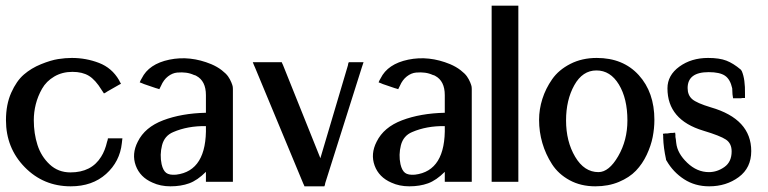

<svg xmlns="http://www.w3.org/2000/svg" viewBox="-20 -640 2703 676"><path d="M411 -153 410 -145 409 -136Q402 -71 353.5 -27.5Q305 16 229 16Q133 16 67 -51.5Q1 -119 1 -217Q1 -272 19.5 -313.5Q38 -355 64 -377.5Q90 -400 124.5 -414Q159 -428 184.5 -432Q210 -436 233 -436Q283 -436 328.5 -418.5Q374 -401 399 -358L402 -352L406 -345L400 -342L393 -338L358 -318L352 -314L346 -311L342 -317L338 -323Q316 -359 293 -373Q270 -387 235 -387Q199 -387 171 -370.5Q143 -354 128 -327.5Q113 -301 106 -273Q99 -245 99 -217Q99 -170 112 -129.5Q125 -89 155 -61Q185 -33 228 -33Q302 -33 336 -88Q350 -110 357 -141L359 -147L360 -153H366H372H395H402Z M472 -350 475 -357 479 -364Q504 -415 576.5 -430Q649 -445 724 -414Q745 -405 760.5 -393Q776 -381 783 -371Q790 -361 794.5 -350Q799 -339 799.5 -334.5Q800 -330 800 -327V-105V-14V-7V0H792H785H720H713H705V-8V-15Q705 -18 705 -25Q705 -32 705 -35Q675 -5 646 5.5Q617 16 580 16Q545 16 517 3Q473 -16 458 -57Q443 -98 465 -141Q490 -192 554.5 -216.5Q619 -241 705 -243V-305Q705 -355 671 -373Q668 -375 663 -376Q650 -382 635.5 -384Q621 -386 604 -384.5Q587 -383 571.5 -371Q556 -359 547 -338L544 -332L541 -326L535 -328L528 -330L487 -344L480 -347ZM590 -175Q559 -162 550.5 -128.5Q542 -95 549 -62Q554 -40 565 -31.5Q576 -23 600 -25Q709 -38 705 -196Q641 -197 590 -175Z M1208 -421H1213H1219H1239H1249H1260L1257 -412L1254 -403L1125 5L1124 11L1122 16H1116H1111H1062H1057H1052L1050 11L1048 7L878 -402L874 -411L870 -421H881H892H962H967H972L974 -416L976 -412L1108 -83L1205 -410L1206 -416Z M1313 -350 1316 -357 1320 -364Q1345 -415 1417.5 -430Q1490 -445 1565 -414Q1586 -405 1601.5 -393Q1617 -381 1624 -371Q1631 -361 1635.5 -350Q1640 -339 1640.5 -334.5Q1641 -330 1641 -327V-105V-14V-7V0H1633H1626H1561H1554H1546V-8V-15Q1546 -18 1546 -25Q1546 -32 1546 -35Q1516 -5 1487 5.5Q1458 16 1421 16Q1386 16 1358 3Q1314 -16 1299 -57Q1284 -98 1306 -141Q1331 -192 1395.5 -216.5Q1460 -241 1546 -243V-305Q1546 -355 1512 -373Q1509 -375 1504 -376Q1491 -382 1476.5 -384Q1462 -386 1445 -384.5Q1428 -383 1412.5 -371Q1397 -359 1388 -338L1385 -332L1382 -326L1376 -328L1369 -330L1328 -344L1321 -347ZM1431 -175Q1400 -162 1391.5 -128.5Q1383 -95 1390 -62Q1395 -40 1406 -31.5Q1417 -23 1441 -25Q1550 -38 1546 -196Q1482 -197 1431 -175Z M1711 0V-8V-15V-605V-612V-620H1718H1726H1790H1798H1805V-612V-605V-15V-8V0H1798H1790H1726H1718Z M2076 16Q2025 16 1985.5 -5.5Q1946 -27 1923.5 -62Q1901 -97 1889.5 -136.5Q1878 -176 1878 -218Q1878 -255 1889.5 -291.5Q1901 -328 1924 -361Q1947 -394 1988 -415Q2029 -436 2081 -436Q2174 -436 2229 -375.5Q2284 -315 2284 -218Q2284 -188 2278 -157.5Q2272 -127 2257 -95Q2242 -63 2219 -39Q2196 -15 2159 0.5Q2122 16 2076 16ZM2189 -216Q2189 -293 2159 -342.5Q2129 -392 2080 -392Q2031 -392 2002 -340Q1973 -288 1973 -216Q1973 -142 2005 -88Q2037 -34 2087 -34Q2124 -34 2156.5 -90Q2189 -146 2189 -216Z M2401 -330Q2401 -305 2417 -291Q2433 -277 2483 -262Q2625 -221 2625 -108Q2625 -49 2581 -16.5Q2537 16 2477 16Q2427 16 2388.5 -9Q2350 -34 2327 -74L2326 -75V-76L2325 -77V-79Q2316 -120 2315 -155V-162L2314 -169L2322 -170H2329Q2337 -171 2342 -172H2349L2357 -173L2358 -166V-158Q2359 -155 2359.5 -149.5Q2360 -144 2360.5 -140Q2361 -136 2361 -136Q2365 -100 2399.5 -67Q2434 -34 2476 -34Q2505 -34 2530.5 -52Q2556 -70 2556 -107Q2556 -135 2536 -148.5Q2516 -162 2456 -180Q2330 -218 2330 -329Q2330 -375 2372 -405.5Q2414 -436 2473 -436Q2513 -436 2537.5 -426.5Q2562 -417 2588 -395L2589 -394L2590 -392L2591 -391L2592 -389Q2604 -361 2603 -309V-302V-295H2595L2588 -294Q2580 -294 2575 -294H2568H2561L2560 -301L2559 -308Q2558 -324 2558 -329Q2551 -361 2532.5 -373.5Q2514 -386 2475 -386Q2401 -386 2401 -330Z"/></svg>

Font: Loyal Sans
Style: Boldv1
Weight: 700
Version: Version 001.000